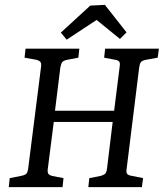

<svg xmlns="http://www.w3.org/2000/svg" viewBox="-20 -769 673 789"><path d="M16 0 20 -37 70 -47Q84 -50 89 -56Q94 -62 96 -78L149 -497Q150 -510 145.5 -515Q141 -520 131 -523L81 -532L85 -569H306L302 -532L255 -523Q241 -520 236 -514Q231 -508 228 -492L206 -314H449L472 -497Q474 -510 470 -515.5Q466 -521 455 -523L408 -532L412 -569H633L628 -532L578 -523Q564 -520 559 -513.5Q554 -507 552 -492L500 -72Q498 -60 502.5 -54.5Q507 -49 518 -47L568 -37L563 0H343L347 -37L393 -46Q405 -49 411.5 -54.5Q418 -60 420 -78L443 -268H201L176 -72Q175 -60 179 -54.5Q183 -49 194 -46L241 -37L237 0ZM230 -635 351 -746 411 -749 500 -636 473 -609 377 -687 254 -606Z"/></svg>

Font: Yrsa
Style: Italic
Weight: 400
Italic angle: -7.10001°
Designer: Anna Giedrys (Yrsa+Rasa design), David Brezina (Yrsa art-direction, Rasa art-direction, design)
Foundry: Rosetta Type Foundry
Version: Version 2.004